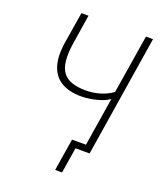

<svg xmlns="http://www.w3.org/2000/svg" viewBox="-154 -802 879 1049"><g transform="rotate(20 285.0 -278.0)"><path d="M334 149H294L324 -38H414L408 0H358ZM399 0 450 -320Q430 -306 403 -296.5Q376 -287 346.5 -282Q317 -277 288 -277Q220 -277 174.5 -303.5Q129 -330 111 -385.5Q93 -441 107 -527L136 -705H177L150 -533Q132 -415 167.5 -365.5Q203 -316 302 -316Q343 -316 382.5 -327.5Q422 -339 456 -363L511 -705H552L440 0Z"/></g></svg>

Font: Nunito Sans 10pt Condensed ExtraLight
Style: Italic
Weight: 250
Width: 3
Italic angle: -9°
Designer: Vernon Adams
Foundry: Vernon Adams
Version: Version 3.101;gftools[0.9.27]